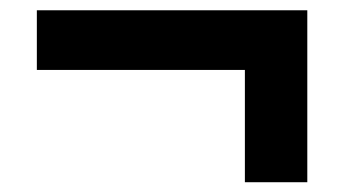

<svg xmlns="http://www.w3.org/2000/svg" viewBox="-20 -460 684 383"><path d="M468.5 -96.5V-320.5H53.5V-439.5H593V-96.5Z"/></svg>

Font: Encode Sans Semi Condensed
Style: Bold
Weight: 700
Width: 4
Designer: Multiple Designers
Foundry: Impallari Type
Version: Version 2.000